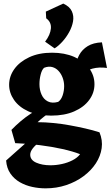

<svg xmlns="http://www.w3.org/2000/svg" viewBox="-20 -795 620 1062"><path d="M232 246.8Q195.2 246.8 158.4 238.9Q121.5 231 90 213Q58.5 195 37.9 165.5Q17.2 136 13.8 92.8L169.8 -46L262.5 -50.5Q227 -31.2 201.2 -11.9Q175.5 7.5 161.4 25.6Q147.2 43.8 147.2 60.5Q147.2 90 180.2 104.6Q213.2 119.2 259 119.2Q290.2 119.2 322.4 112.2Q354.5 105.2 381.1 91.5Q407.8 77.8 423 57.8Q382.5 42 324.5 29.1Q266.5 16.2 199.8 7.8Q133 -0.8 64.2 -3.2L43.2 -76.5Q67.8 -102 93.9 -124.1Q120 -146.2 148.4 -165Q176.8 -183.8 206.2 -197.5L268.5 -180.8Q245.8 -167 224.9 -150.9Q204 -134.8 188.2 -119.2Q230.2 -119 275.2 -114.6Q320.2 -110.2 365 -102.1Q409.8 -94 452 -84.4Q494.2 -74.8 530.2 -63.2Q548.5 -19.8 542.4 24.4Q536.2 68.5 510.2 108.4Q484.2 148.2 442 179.6Q399.8 211 346.2 228.9Q292.8 246.8 232 246.8ZM263.2 -155.5Q188 -155.5 136.2 -179.4Q84.5 -203.2 57.5 -242.4Q30.5 -281.5 30.5 -325.8Q30.5 -372.8 59.2 -413Q88 -453.2 141.6 -478.4Q195.2 -503.5 267.8 -503.5Q337 -503.5 390 -480.5Q443 -457.5 472.8 -417.9Q502.5 -378.2 502.5 -329Q502.5 -281.2 473.2 -241.8Q444 -202.2 390.5 -178.9Q337 -155.5 263.2 -155.5ZM301.8 -231.5Q318.5 -243.2 326.6 -267.8Q334.8 -292.2 334.8 -319Q334.8 -342 326.8 -364.1Q318.8 -386.2 304.1 -402.4Q289.5 -418.5 269.2 -424.1Q249 -429.8 223.8 -420Q211.5 -409 204.9 -382.6Q198.2 -356.2 198.2 -329.5Q198.2 -297.8 209.8 -271.9Q221.2 -246 244.6 -234Q268 -222 301.8 -231.5ZM402.2 -360.5Q395.8 -393.5 399 -427.5Q402.2 -461.5 418.2 -491.1Q434.2 -520.8 465 -539.8Q495.8 -558.8 543.8 -560.8L571.8 -419.2Q484.5 -431.2 424.8 -380.2ZM282 -527.5 229.5 -564.5Q258.5 -602.5 261.5 -637.6Q264.5 -672.8 235.5 -693.8L233.5 -730.8L330 -775.2Q365.5 -758.8 377.4 -732.6Q389.2 -706.5 384 -676.8Q378.8 -647 362.6 -617.5Q346.5 -588 324.6 -564.1Q302.8 -540.2 282 -527.5Z"/></svg>

Font: Eczar
Style: Regular
Weight: 400
Designer: Vaibhav Singh
Foundry: Rosetta Type Foundry
Version: Version 2.000